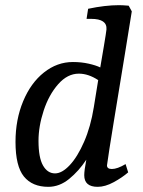

<svg xmlns="http://www.w3.org/2000/svg" viewBox="-20 -716 553 743"><path d="M40 -167Q40 -253 69.5 -324Q99 -395 150 -435.5Q201 -476 262 -476Q295 -476 323.5 -469.5Q352 -463 368 -455Q373 -484 382 -537.5Q391 -591 392 -602Q395 -643 333 -643H315L321 -682Q387 -696 441 -696Q454 -696 478 -694L490 -672L463 -505Q440 -365 420 -243Q400 -121 394 -76Q394 -62 413 -62Q434 -62 466 -81L476 -49Q453 -29 420 -11Q387 7 358 7Q306 7 306 -38Q306 -56 314 -98Q285 -54 247.5 -23.5Q210 7 167 7Q105 7 72.5 -33Q40 -73 40 -167ZM343 -301 360 -406Q322 -431 285 -431Q241 -431 205 -390Q169 -349 149 -288Q129 -227 129 -171Q129 -106 146.5 -75.5Q164 -45 193 -45Q220 -45 250 -77Q280 -109 305.5 -167.5Q331 -226 343 -301Z"/></svg>

Font: Caladea
Style: Italic
Weight: 400
Italic angle: -9°
Designer: Carolina Giovagnoli and Andres Torresi
Foundry: Carolina Giovagnoli & Andres Torresi
Version: Version 1.001